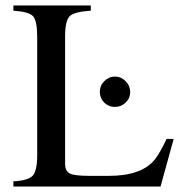

<svg xmlns="http://www.w3.org/2000/svg" viewBox="-20 -682 660 702"><path d="M456 -345Q456 -323 439.5 -307Q423 -291 400 -291Q377 -291 361 -307Q345 -323 345 -346Q345 -369 361.5 -385.5Q378 -402 401 -402Q423 -402 439.5 -385Q456 -368 456 -345ZM615 -174 567 0H29V-19Q84 -22 100 -40Q116 -58 116 -115V-546Q116 -605 101.5 -622Q87 -639 29 -643V-662H312V-643Q251 -639 234.5 -622.5Q218 -606 218 -548V-84Q218 -56 235.5 -47.5Q253 -39 308 -39H378Q499 -39 547 -100Q567 -127 589 -174Z"/></svg>

Font: STIX MathJax Latin
Style: Regular
Weight: 400
Designer: MicroPress Inc., with final additions and corrections provided by Coen Hoffman, Elsevier (retired)
Version: Version 1.1.1